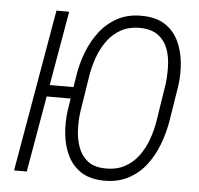

<svg xmlns="http://www.w3.org/2000/svg" viewBox="-52 -775 867 838"><g transform="rotate(5 381.5 -355.5)"><path d="M218.3 -710.9 94.7 0H39.1L162.6 -710.9ZM298.3 -384.8 291 -334H145.5L152.3 -384.8ZM721.2 -432.1 696.8 -279.3Q688 -224.1 668.5 -171.9Q648.9 -119.6 616.7 -77.9Q584.5 -36.1 537.6 -12.2Q490.7 11.7 428.2 10.3Q368.2 8.3 330.3 -17.6Q292.5 -43.5 272.5 -85.7Q252.4 -127.9 247.6 -178.2Q242.7 -228.5 249 -278.3L273.4 -432.6Q281.2 -486.3 301.3 -538.8Q321.3 -591.3 353.8 -632.8Q386.2 -674.3 432.9 -698.5Q479.5 -722.7 542 -720.7Q602.1 -719.2 640.1 -693.4Q678.2 -667.5 698 -625.7Q717.8 -584 722.9 -533.4Q728 -482.9 721.2 -432.1ZM641.1 -278.3 665.5 -434.6Q669.9 -472.2 668.7 -512.7Q667.5 -553.2 655 -587.4Q642.6 -621.6 614.3 -643.6Q585.9 -665.5 538.1 -667.5Q487.3 -668.9 450.7 -648.9Q414.1 -628.9 389.4 -594.7Q364.7 -560.5 350.1 -518.3Q335.4 -476.1 329.1 -433.1L304.7 -278.3Q299.8 -239.7 301.5 -199.7Q303.2 -159.7 315.9 -124.8Q328.6 -89.8 356.2 -67.4Q383.8 -44.9 431.6 -43.5Q482.9 -42 519.5 -61.8Q556.2 -81.5 581.1 -116Q606 -150.4 620.4 -192.4Q634.8 -234.4 641.1 -278.3Z"/></g></svg>

Font: Roboto Condensed Light
Style: Italic
Weight: 300
Italic angle: -12°
Designer: Christian Robertson
Foundry: Google
Version: Version 3.0; 2020